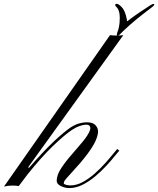

<svg xmlns="http://www.w3.org/2000/svg" viewBox="-100 -958 806 979"><path d="M253.9 1Q231.4 1 210.2 -9.3Q189 -19.5 189 -36.6Q189 -49.8 195.1 -67.6Q201.2 -85.4 223.1 -116.7Q245.1 -147.9 293 -201.7Q331.5 -245.1 346.2 -269Q360.8 -293 360.8 -304.7Q360.8 -311.5 356.2 -316.9Q351.6 -322.3 337.9 -322.3Q326.7 -322.3 307.4 -315.9Q288.1 -309.6 265.1 -294.4Q226.6 -268.1 169.4 -213.1Q112.3 -158.2 40.5 -68.8L-4.4 -9.3Q-12.2 -10.7 -19 -11.2Q-25.9 -11.7 -32.7 -11.7Q-50.3 -11.7 -62.3 -10Q-74.2 -8.3 -79.6 -6.8L460.9 -778.8Q467.3 -778.3 477.8 -777.3Q488.3 -776.4 507.8 -776.9Q511.7 -776.9 517.1 -777.6Q522.5 -778.3 528.8 -778.8L44.4 -106.4L46.9 -101.1Q121.6 -187 173.8 -236.1Q226.1 -285.2 260.7 -308.6Q285.2 -324.2 305.9 -329.3Q326.7 -334.5 342.3 -334.5Q374 -334.5 387.5 -319.1Q400.9 -303.7 399.9 -285.2Q398.9 -265.6 386.7 -238.5Q374.5 -211.4 344.5 -171.1Q314.5 -130.9 259.8 -71.8Q235.4 -45.4 230.2 -37.8Q225.1 -30.3 225.1 -23.9Q225.1 -19 235.8 -15.9Q246.6 -12.7 259.8 -12.7Q290.5 -12.7 322 -29.8Q353.5 -46.9 382.8 -72.8Q412.1 -98.6 436 -125.5Q460 -152.3 476.3 -172.6Q492.7 -192.9 497.6 -198.2L508.3 -189.9Q502 -183.6 485.1 -162.4Q468.3 -141.1 442.9 -113.5Q417.5 -85.9 386.7 -59.8Q356 -33.7 322 -16.4Q288.1 1 253.9 1ZM499.5 -776.4Q495.6 -776.4 495.6 -780.3Q495.6 -783.7 496.6 -786.1Q497.6 -788.6 498.5 -793.5Q502.9 -803.2 506.8 -821.3Q510.7 -839.4 510.7 -867.7Q510.7 -905.3 494.6 -921.4Q491.7 -925.3 489.5 -927.5Q487.3 -929.7 487.3 -931.6Q487.3 -938.5 495.6 -938.5Q503.9 -938.5 519.3 -923.1Q534.7 -907.7 542.5 -877.4Q546.9 -861.3 548.3 -849.1Q581.1 -874.5 609.9 -893.8Q638.7 -913.1 663.6 -929.2Q677.7 -938 681.6 -938Q686.5 -938 686.5 -935.5Q686.5 -932.6 683.8 -929.2Q681.2 -925.8 665.5 -914.1Q627.4 -885.3 594.7 -858.6Q562 -832 528.8 -800.3Q514.6 -785.2 509.3 -780.8Q503.9 -776.4 499.5 -776.4Z"/></svg>

Font: Pinyon Script
Style: Regular
Weight: 400
Designer: Nicole Fally, Eben Sorkin
Foundry: Sorkin Type Co.
Version: Version 1.008; ttfautohint (v1.8.4.7-5d5b)